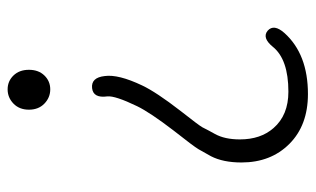

<svg xmlns="http://www.w3.org/2000/svg" viewBox="-178 -616 808 491"><g transform="rotate(90 225.5 -371.0)"><path d="M209 13Q188 13 173.5 -2Q159 -17 159 -41.5Q159 -66 173.5 -81Q188 -96 209 -96Q230 -96 245.5 -81Q261 -66 261 -41.5Q261 -17 245.5 -2Q230 13 209 13ZM206 -203Q179 -200 175 -235Q170 -270 199 -331Q216 -367 264 -429Q301 -476 306 -485Q314 -501 323 -517Q337 -542 337 -581Q337 -634 308 -667Q275 -705 215 -705Q132 -705 100 -665Q77 -637 59 -652Q41 -668 65 -695Q119 -755 221 -755Q301 -755 348.5 -707.5Q396 -660 396 -585Q396 -538 380 -507Q371 -491 362 -475Q355 -463 314 -411Q268 -351 252 -318Q225 -262 227 -242Q232 -206 206 -203Z"/></g></svg>

Font: Resource Han Rounded KR Light
Style: Regular
Weight: 300
Designer: Cyano Hao (round all glyphs); Ryoko NISHIZUKA 西塚涼子 (kana, bopomofo & ideographs); Paul D. Hunt (Latin, Greek & Cyrillic)
Foundry: Cyano Hao
Version: 0.990